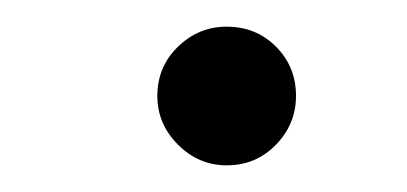

<svg xmlns="http://www.w3.org/2000/svg" viewBox="-20 -112 305 144"><path d="M98 -40Q98 -19 113.5 -3.5Q129 12 150 12Q172 12 187 -3.5Q202 -19 202 -40Q202 -62 187 -77Q172 -92 150 -92Q129 -92 113.5 -77Q98 -62 98 -40Z"/></svg>

Font: SpinnyJost Regular
Style: Regular
Weight: 400
Version: Version 3.710